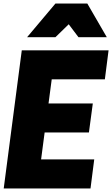

<svg xmlns="http://www.w3.org/2000/svg" viewBox="-20 -1064 633 1084"><path d="M583 -854H423L368 -927L293 -854H133L293 -1044H473ZM491 0H1L103 -780H593L572 -616H272L254 -480H504L482 -316H232L212 -164H512Z"/></svg>

Font: Tanohe Sans ExtraBold
Style: Italic
Weight: 800
Designer: Village Type and Design LLC & Cristiano Sobral
Foundry: Cooper Hewitt Smithsonian Design Museum
Version: Version 1.00;September 29, 2021;FontCreator 13.0.0.2655 64-b